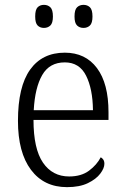

<svg xmlns="http://www.w3.org/2000/svg" viewBox="-20 -761 515 791"><path d="M256 10Q161 10 107.5 -61.5Q54 -133 54 -263Q54 -404 104 -474Q154 -544 247 -544Q332 -544 379.5 -480.5Q427 -417 427 -299V-267H118Q118 -148 157 -91Q196 -34 265 -34Q315 -34 347 -58Q379 -82 395 -113Q401 -110 405.5 -103.5Q410 -97 410 -86Q410 -68 393 -45.5Q376 -23 342 -6.5Q308 10 256 10ZM363 -307Q362 -395 334.5 -449.5Q307 -504 247 -504Q184 -504 154 -452Q124 -400 119 -307ZM324 -646Q308 -646 297.5 -656Q287 -666 287 -693Q287 -721 297.5 -731Q308 -741 324 -741Q340 -741 350.5 -731Q361 -721 361 -693Q361 -666 350.5 -656Q340 -646 324 -646ZM161 -646Q145 -646 135 -656Q125 -666 125 -693Q125 -721 135 -731Q145 -741 161 -741Q177 -741 187.5 -731Q198 -721 198 -693Q198 -666 187.5 -656Q177 -646 161 -646Z"/></svg>

Font: Noto Serif Ethiopic SemiCondensed Light
Style: Regular
Weight: 300
Width: 4
Designer: Monotype Design Team
Foundry: Monotype Imaging Inc.
Version: Version 2.102; ttfautohint (v1.8.4.7-5d5b)